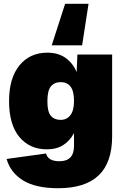

<svg xmlns="http://www.w3.org/2000/svg" viewBox="-20 -789 663 1017"><path d="M449 -769 415 -549H254L325 -769ZM288 208Q169 208 102 166.5Q35 125 15 53L224 24Q234 65 295 65Q372 65 372 -16V-84Q351 -44 315.5 -21Q280 2 228 2Q137 2 82.5 -63.5Q28 -129 28 -254Q28 -375 83 -442.5Q138 -510 231 -510Q288 -510 327 -482.5Q366 -455 386 -407L390 -500H574V-68Q574 72 502.5 140Q431 208 288 208ZM301 -154Q334 -154 353 -179Q372 -204 372 -254Q372 -307 353.5 -330.5Q335 -354 302 -354Q269 -354 250 -332Q231 -310 231 -252Q231 -197 249.5 -175.5Q268 -154 301 -154Z"/></svg>

Font: Prodigy Sans ExtraBold
Style: Regular
Weight: 800
Designer: Wei Huang
Foundry: Wei Huang
Version: Version 1.003; ttfautohint (v1.8.3)